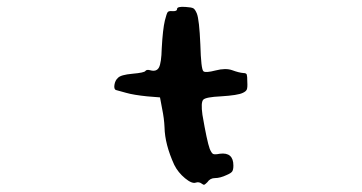

<svg xmlns="http://www.w3.org/2000/svg" viewBox="-20 -536 1040 552"><path d="M489 -510Q489 -518 514 -516Q531 -515 536 -512Q541 -509 546 -497Q553 -479 556 -408Q558 -336 565 -331Q571 -326 600 -333.5Q629 -341 648 -334Q667 -327 680 -326Q688 -326 689.5 -321.5Q691 -317 691 -301Q692 -284 689.5 -278.5Q687 -273 678 -269Q664 -262 615 -259Q572 -257 564.5 -249.5Q557 -242 562 -206Q575 -130 583 -108Q588 -96 592.5 -93.5Q597 -91 612 -94Q651 -99 651 -60Q651 -48 647.5 -43Q644 -38 632 -33Q613 -24 598 -24Q584 -24 576 -12Q570 -6 567.5 -5Q565 -4 560 -8Q552 -14 543 -11Q532 -7 512 -23.5Q492 -40 481 -62Q454 -121 453 -170Q452 -195 446 -224L440 -256L403 -259Q364 -263 343 -269Q317 -276 314 -277Q307 -279 309 -292Q311 -305 319 -312Q327 -321 361 -324Q395 -327 398 -332Q402 -337 412 -334Q430 -329 437 -342Q444 -355 445 -397Q448 -452 454 -477Q459 -497 462 -501Q465 -505 475 -504Q489 -503 489 -510Z"/></svg>

Font: kilitelen
Style: Regular
Weight: 400
Designer: kili Temeke
Version: Version 1.0